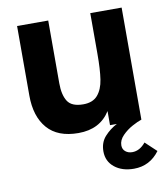

<svg xmlns="http://www.w3.org/2000/svg" viewBox="-79 -560 729 832"><g transform="rotate(-10 285.0 -144.5)"><path d="M52 -187V-493H189V-217Q189 -166 207 -137.5Q225 -109 276 -109Q318 -109 339.5 -134Q361 -159 367.5 -202Q374 -245 374 -314V-493H512V0Q496 5 471 18.5Q446 32 426.5 52Q407 72 407 95Q407 112 419 122Q431 132 449 132Q482 132 508 100L557 146Q514 204 444 204Q392 204 359 177.5Q326 151 326 107Q326 68 349.5 42Q373 16 404 0H374V-62Q329 10 234 10Q143 10 97.5 -42.5Q52 -95 52 -187Z"/></g></svg>

Font: Hanken Grotesk ExtraBold
Style: Regular
Weight: 800
Designer: Alfredo Marco Pradil
Foundry: Hanken Design Co.
Version: Version 3.014